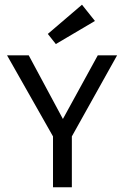

<svg xmlns="http://www.w3.org/2000/svg" viewBox="-20 -795 527 815"><path d="M477 -560 285 -216V0H205V-216L10 -560H102L247 -290L395 -560ZM328 -775 383 -706 217 -608 183 -651Z"/></svg>

Font: Carrois Gothic SC
Style: Regular
Weight: 400
Designer: Ralph du Carrois
Foundry: Ralph du Carrois
Version: Version 1.001